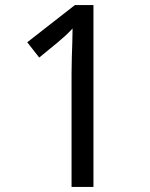

<svg xmlns="http://www.w3.org/2000/svg" viewBox="-20 -734 591 754"><path d="M261 0V-446Q261 -474 262 -506.5Q263 -539 264 -569.5Q265 -600 265 -622Q249 -605 237.5 -594.5Q226 -584 206 -567L134 -508L87 -568L274 -714H347V0Z"/></svg>

Font: lsinhala15
Style: Book
Weight: 400
Designer: Jelle Bosma - Monotype Design Team
Foundry: Monotype Imaging Inc.
Version: Version 2.003